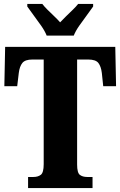

<svg xmlns="http://www.w3.org/2000/svg" viewBox="-20 -951 609 971"><path d="M122 0V-56H149Q172 -56 186.5 -67Q201 -78 201 -121V-650H144Q107 -650 93 -632.5Q79 -615 75 -582L67 -515H2L6 -714H563L567 -515H502L495 -582Q491 -615 477.5 -632.5Q464 -650 426 -650H370V-119Q370 -77 384 -66.5Q398 -56 421 -56H448V0ZM216 -771Q207 -794 188.5 -820.5Q170 -847 150.5 -873Q131 -899 118 -918V-931H194Q203 -919 219.5 -902.5Q236 -886 254 -869Q272 -852 284 -838Q297 -852 314.5 -869Q332 -886 349 -902.5Q366 -919 375 -931H451V-918Q438 -899 418.5 -873Q399 -847 380.5 -820.5Q362 -794 353 -771Z"/></svg>

Font: Noto Serif Thai ExtraCondensed Black
Style: Regular
Weight: 900
Width: 2
Designer: Monotype Design Team
Foundry: Monotype Imaging Inc.
Version: Version 2.002; ttfautohint (v1.8.4.7-5d5b)